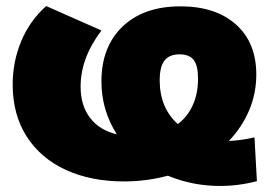

<svg xmlns="http://www.w3.org/2000/svg" viewBox="-20 -586 904 636"><path d="M709 30C750.3 30 791 24.7 831 14L823 -131C794.3 -124.3 766 -120.3 738 -119C767.3 -149.7 789.8 -183.7 805.5 -221C821.2 -258.3 829 -297.7 829 -339C829 -409.7 806.5 -465 761.5 -505C716.5 -545 655.3 -565 578 -565C496.7 -565 432.7 -542.7 386 -498C339.3 -453.3 316 -392.7 316 -316C316 -252.7 333 -194.3 367 -141C328.3 -150.3 298.7 -168.7 278 -196C257.3 -223.3 247 -257.7 247 -299C247 -362.3 270 -424.3 316 -485L133 -566C97 -534 69.5 -495.3 50.5 -450C31.5 -404.7 22 -356.7 22 -306C22 -240 37.3 -182.8 68 -134.5C98.7 -86.2 141.8 -49.2 197.5 -23.5C253.2 2.2 317.7 15 391 15C440.3 15 488.7 8.7 536 -4C590.7 18.7 648.3 30 709 30ZM525 -385.5C535.7 -399.2 552.3 -406 575 -406C596.3 -406 611.8 -399.8 621.5 -387.5C631.2 -375.2 636 -354.3 636 -325C636 -292.3 630.2 -263.2 618.5 -237.5C606.8 -211.8 590.3 -191 569 -175C529 -211 509 -259.3 509 -320C509 -350 514.3 -371.8 525 -385.5Z"/></svg>

Font: Montserrat Custom Black
Style: Regular
Weight: 900
Designer: Julieta Ulanovsky
Foundry: Julieta Ulanovsky
Version: Version 7.200